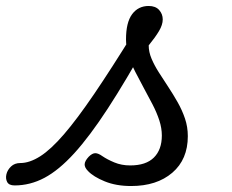

<svg xmlns="http://www.w3.org/2000/svg" viewBox="-208 -604 778 643"><path d="M-159 17Q-178 17 -184 5.5Q-190 -6 -186.5 -20.5Q-183 -35 -171 -46.5Q-159 -58 -140 -58Q-109 -58 -73.5 -80.5Q-38 -103 6 -154Q50 -205 107.5 -289.5Q165 -374 241 -497L290 -471Q214 -334 153 -240.5Q92 -147 40.5 -90.5Q-11 -34 -59 -8.5Q-107 17 -159 17ZM231 19Q181 19 143 3.5Q105 -12 87 -31Q75 -43 75.5 -54Q76 -65 89 -79Q101 -91 111 -91Q121 -91 135 -81Q151 -70 175 -60Q199 -50 228 -50Q281 -50 307.5 -76.5Q334 -103 334 -150Q334 -175 325.5 -201Q317 -227 303 -254Q289 -281 274 -308.5Q259 -336 245 -363.5Q231 -391 222.5 -418.5Q214 -446 214 -472Q214 -529 234.5 -556.5Q255 -584 290 -584Q313 -584 325 -570.5Q337 -557 337 -539Q337 -521 324.5 -500Q312 -479 290 -452Q290 -430 299.5 -407.5Q309 -385 324 -361.5Q339 -338 355.5 -313Q372 -288 387 -261.5Q402 -235 411.5 -207Q421 -179 421 -148Q421 -70 369 -25.5Q317 19 231 19Z"/></svg>

Font: Playwrite CU
Style: Regular
Weight: 400
Designer: Veronika Burian, José Scaglione
Foundry: TypeTogether
Version: Version 1.002